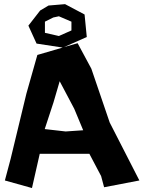

<svg xmlns="http://www.w3.org/2000/svg" viewBox="-20 -906 706 941"><path d="M241.2 -820.3 268.6 -826.2 330.1 -799.8V-756.8L268.6 -729.5L200.2 -745.1V-799.8ZM242.2 -404.3 272.5 -507.8 343.8 -373 387.7 -267.6 301.8 -261.7 199.2 -273.4ZM3.9 -21.5 136.7 15.6 174.8 -152.3H418L475.6 -43L490.2 11.7L663.1 -21.5L517.6 -305.7L427.7 -569.3L360.4 -694.3L293 -674.8L405.3 -724.6L394.5 -835L298.8 -885.7L217.8 -878.9L176.8 -854.5L119.1 -780.3L159.2 -692.4L287.1 -672.9L163.1 -636.7L109.4 -447.3L32.2 -127.9Z"/></svg>

Font: MaokenAssortedSans-Lite
Style: Lite
Weight: 400
Version: Version 1.400